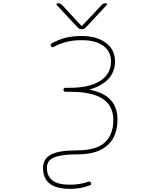

<svg xmlns="http://www.w3.org/2000/svg" viewBox="-20 -991 1040 1217"><path d="M424.8 206.1Q337.9 206.1 294.9 172.9Q252.9 139.6 252.9 73.2Q252.9 15.6 301.8 -10.7Q351.6 -38.1 473.6 -38.1Q594.7 -38.1 650.4 -93.8Q698.2 -142.6 698.2 -231.4Q698.2 -321.3 628.9 -366.2Q560.5 -409.2 424.8 -409.2H394.5Q389.6 -409.2 385.7 -413.1Q381.8 -417 381.8 -422.4Q381.8 -427.7 385.7 -431.2Q389.6 -434.6 394.5 -434.6H424.8Q546.9 -434.6 615.2 -478.5Q683.6 -522.5 683.6 -601.6Q683.6 -666 633.8 -701.2Q585 -736.3 498 -736.3Q443.4 -736.3 402.3 -725.6Q366.2 -717.8 319.3 -693.4Q307.6 -687.5 302.7 -699.2Q296.9 -710.9 308.6 -716.8Q357.4 -742.2 396.5 -752Q440.4 -762.7 498 -762.7Q594.7 -762.7 652.3 -718.8Q680.7 -697.3 694.8 -668Q709 -638.7 709 -601.6Q709 -533.2 664.1 -487.3Q624 -447.3 563.5 -428.7L549.8 -424.8Q548.8 -424.8 549.3 -423.8Q549.8 -422.9 549.8 -422.9L563.5 -418.9Q644.5 -400.4 684.6 -354Q724.6 -307.6 724.6 -233.4Q724.6 -178.7 708 -137.7Q692.4 -96.7 660.2 -69.3Q596.7 -12.7 473.6 -12.7Q408.2 -12.7 366.2 -4.9Q324.2 2.9 306.6 15.6Q288.1 28.3 283.2 42Q277.3 54.7 277.3 73.2Q277.3 93.8 282.2 109.4Q287.1 126 301.8 142.6Q316.4 160.2 346.7 169.9Q376 179.7 424.8 179.7Q485.4 179.7 540 161.1Q551.8 156.2 556.6 168Q561.5 179.7 549.8 183.6Q491.2 206.1 424.8 206.1ZM471.7 -817.4 339.8 -959Q337.9 -960.9 337.9 -962.9Q337.9 -964.8 338.9 -966.8Q340.8 -970.7 345.7 -970.7Q362.3 -970.7 374 -959L495.1 -828.1Q498 -825.2 501 -828.1L624 -959Q634.8 -970.7 651.4 -970.7Q655.3 -970.7 657.2 -966.8Q658.2 -964.8 658.2 -962.9Q658.2 -960.9 656.2 -959L524.4 -817.4Q513.7 -805.7 498 -805.7Q482.4 -805.7 471.7 -817.4Z"/></svg>

Font: Rounded-X Mgen+ 1mn thin
Style: Regular
Weight: 100
Designer: [Source Han Sans]
Ryoko NISHIZUKA  (kana & ideographs); Paul D. Hunt (Latin, Greek & Cyrillic); Wenlong ZHANG  (bopomofo
Version: Version 1.059.20150602